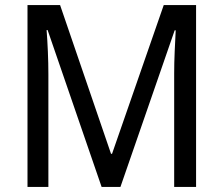

<svg xmlns="http://www.w3.org/2000/svg" viewBox="-20 -734 878 754"><path d="M379 0 167 -616H163Q166 -578 168 -531.5Q170 -485 170 -442V0H88V-714H216L416 -130H420L623 -714H750V0H664V-445Q664 -486 666 -531.5Q668 -577 670 -615H666L453 0Z"/></svg>

Font: Noto Sans Hebrew SemiCondensed
Style: Regular
Weight: 400
Width: 4
Designer: Monotype Design Team
Foundry: Monotype Imaging Inc.
Version: Version 2.004; ttfautohint (v1.8.4.7-5d5b)